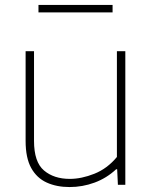

<svg xmlns="http://www.w3.org/2000/svg" viewBox="-20 -747 618 776"><path d="M261 9Q209 9 168.8 -9.2Q128.5 -27.5 106 -68.2Q83.5 -109 83.5 -177.5V-540H117.5V-177.5Q117.5 -92 157.8 -58Q198 -24 262 -24Q309.5 -24 361.5 -44.8Q413.5 -65.5 452.5 -112.5V-540H486.5V0H456.5L453.5 -63H449.5Q411 -27 362.2 -9Q313.5 9 261 9ZM135.5 -697V-727H435V-697Z"/></svg>

Font: Encode Sans SmExp Th
Style: Regular
Weight: 100
Width: 6
Designer: Multiple Designers
Foundry: Impallari Type
Version: Version 3.002; ttfautohint (v1.8.3) -l 8 -r 50 -G 200 -x 14 